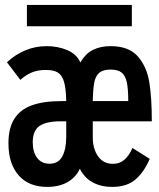

<svg xmlns="http://www.w3.org/2000/svg" viewBox="-20 -744 640 774"><path d="M14 -166.5Q14 -227.5 37.8 -265Q61.5 -302.5 108.5 -319.5Q155.5 -336.5 229 -336.5H247Q246 -388.5 237.8 -415.2Q229.5 -442 212.5 -452Q195.5 -462 164.5 -462Q135 -462 111 -453Q87 -444 62 -422L8 -493Q42 -524.5 82.5 -541.2Q123 -558 168 -558Q213.5 -558 251.5 -541.8Q289.5 -525.5 304 -492Q324.5 -528 355 -543Q385.5 -558 426 -558Q499 -558 535.2 -517Q571.5 -476 581.8 -413Q592 -350 592 -255H354V-190Q354 -144.5 375.2 -114Q396.5 -83.5 435.5 -83.5Q461.5 -83.5 480.8 -99.5Q500 -115.5 514 -147.5L583.5 -103.5Q561.5 -51.5 526.8 -21Q492 9.5 431 9.5Q388.5 9.5 354.8 -8.2Q321 -26 302 -63.5Q285 -28 251.2 -9.2Q217.5 9.5 170.5 9.5Q95.5 9.5 54.8 -37.5Q14 -84.5 14 -166.5ZM247 -193V-255H224.5Q167.5 -255 139.8 -236.5Q112 -218 112 -170Q112 -131 129.8 -107.5Q147.5 -84 179.5 -84Q215.5 -84 231.2 -113.5Q247 -143 247 -193ZM426 -463.5Q396 -463.5 380.8 -451Q365.5 -438.5 360.2 -412.2Q355 -386 354 -336.5H497Q497 -385.5 491.2 -412.2Q485.5 -439 470.5 -451.2Q455.5 -463.5 426 -463.5ZM88.5 -724H511.5V-638H88.5Z"/></svg>

Font: JuliaMono
Style: Bold
Weight: 700
Monospace: yes
Designer: cormullion
Foundry: corm
Version: Version 0.055; ttfautohint (v1.8.4)